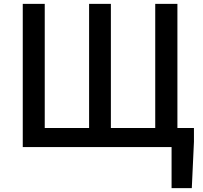

<svg xmlns="http://www.w3.org/2000/svg" viewBox="-20 -756 1041 987"><path d="M892 -98V-736H778V-98H550V-736H438V-98H210V-736H97V0H862V211H966L977 -27V-98Z"/></svg>

Font: Noto Sans CJK JP Medium
Style: Regular
Weight: 500
Designer: Ryoko NISHIZUKA (kana & ideographs); Paul D. Hunt (Latin, Greek & Cyrillic); Wenlong ZHANG (bopomofo); Sandoll Communica
Foundry: Adobe Systems Incorporated
Version: Version 1.004;PS 1.004;hotconv 1.0.82;makeotf.lib2.5.63406